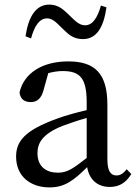

<svg xmlns="http://www.w3.org/2000/svg" viewBox="-20 -801 598 835"><path d="M419 -777C404 -724 383 -691 350 -691C320 -691 299 -719 274 -742C252 -763 230 -781 194 -781C135 -781 103 -726 91 -643L115 -634C130 -688 151 -721 185 -721C215 -721 235 -691 261 -668C281 -648 303 -631 341 -631C401 -631 431 -684 443 -769ZM357 -114C296 -66 271 -50 232 -50C181 -50 143 -76 143 -135C143 -175 160 -218 256 -255C280 -264 318 -277 357 -288ZM531 -65C517 -48 505 -38 487 -38C462 -38 447 -56 447 -108V-346C447 -482 392 -534 277 -534C164 -534 84 -483 65 -399C68 -372 84 -357 114 -357C142 -357 160 -374 169 -408L190 -483C213 -489 233 -492 252 -492C326 -492 357 -464 357 -356V-322C313 -312 266 -299 231 -286C88 -235 50 -187 50 -120C50 -32 115 14 195 14C261 14 299 -15 359 -74C368 -21 403 12 457 12C495 12 526 -3 551 -44Z"/></svg>

Font: Noto Serif SC Medium
Style: Regular
Weight: 500
Designer: Ryoko NISHIZUKA 西塚涼子 (kana & ideographs); Frank Grießhammer (Latin, Greek & Cyrillic); Wenlong ZHANG 张文龙 (bopomofo); San
Foundry: Adobe Systems Incorporated
Version: Version 1.001;PS 1.001;hotconv 16.6.54;makeotf.lib2.5.65590